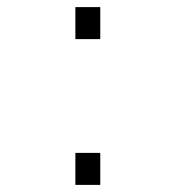

<svg xmlns="http://www.w3.org/2000/svg" viewBox="-20 -520 540 540"><path d="M192 -500H262V-410H192ZM192 -90H262V0H192Z"/></svg>

Font: Trispace Thin ExtraLight
Style: Regular
Weight: 250
Version: Version 1.210